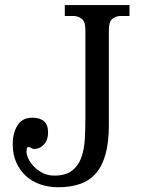

<svg xmlns="http://www.w3.org/2000/svg" viewBox="-20 -747 569 774"><path d="M502 -726.6V-682.6H465.8Q448.2 -682.6 433.6 -671.4Q418.9 -660.2 418.9 -627V-245.1Q418.9 -174.8 405.8 -126.5Q392.6 -78.1 366.7 -48.3Q340.8 -18.6 302.7 -5.4Q264.6 7.8 214.8 7.8Q175.8 7.8 142.1 -3.9Q108.4 -15.6 84 -38.1Q59.6 -60.5 45.4 -92.8Q31.2 -125 31.2 -166Q31.2 -210 50.3 -241.2Q69.3 -272.5 110.4 -272.5Q140.6 -272.5 157.2 -258.3Q173.8 -244.1 173.8 -212.9Q173.8 -182.6 157.2 -164.6Q140.6 -146.5 118.2 -146.5Q112.3 -146.5 106 -150.4Q99.6 -154.3 94.7 -154.3Q88.9 -154.3 87.9 -146.5Q86.9 -138.7 86.9 -133.8Q86.9 -124 94.2 -107.9Q101.6 -91.8 115.7 -76.7Q129.9 -61.5 150.9 -50.3Q171.9 -39.1 199.2 -39.1Q245.1 -39.1 270.5 -59.1Q295.9 -79.1 307.6 -111.3Q319.3 -143.6 321.8 -184.6Q324.2 -225.6 324.2 -268.6V-627Q324.2 -660.2 309.1 -671.4Q293.9 -682.6 276.4 -682.6H241.2V-726.6Z"/></svg>

Font: Uchen
Style: Regular
Weight: 400
Designer: Christopher J. Fynn
Foundry: Christopher J. Fynn for DDC
Version: Version 1.000 preliminary